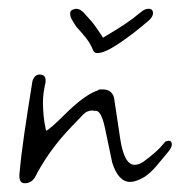

<svg xmlns="http://www.w3.org/2000/svg" viewBox="-20 -425 412 438"><path d="M36 -7Q21 -7 25 -34Q28 -69 35.5 -120.5Q43 -172 54 -240Q59 -255 70 -255Q84 -255 84 -242Q84 -241 84 -238.5Q84 -236 83 -233Q81 -224 79.5 -213.5Q78 -203 78 -191Q78 -177 79.5 -161Q81 -145 85 -127Q91 -127 134 -170Q177 -211 204 -219V-220Q207 -221 210 -221Q213 -221 215 -221Q234 -221 240 -203L254 -110Q263 -49 287 -49Q297 -49 307 -56Q321 -66 334 -77.5Q347 -89 357 -102Q363 -104 365 -104Q372 -104 372 -95Q372 -89 364 -79Q351 -63 337 -46.5Q323 -30 309 -21Q290 -10 277 -10Q250 -10 236 -54L219 -135Q210 -176 196 -172Q195 -172 193.5 -172.5Q192 -173 190 -173Q186 -173 180.5 -171Q175 -169 170 -164L146 -139Q115 -107 94 -77Q73 -47 60 -21Q52 -7 36 -7ZM155 -363Q150 -370 145 -378.5Q140 -387 140 -394Q140 -401 146 -403Q152 -405 154 -405Q163 -405 172 -395Q189 -377 197.5 -365Q206 -353 215 -339Q247 -358 265 -370Q283 -382 301 -397Q310 -405 319 -405Q329 -405 329 -395Q329 -386 318 -377Q310 -370 303 -364.5Q296 -359 285 -350Q252 -325 233 -314.5Q214 -304 203 -304H201Q196 -304 193 -309Q186 -326 176.5 -338Q167 -350 155 -363Z"/></svg>

Font: Square Peg
Style: Regular
Weight: 400
Designer: Robert E. Leuschke
Foundry: Robert E. Leuschke
Version: Version 1.010; ttfautohint (v1.8.4.7-5d5b)